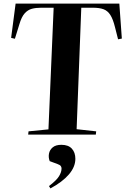

<svg xmlns="http://www.w3.org/2000/svg" viewBox="-20 -750 704 1070"><path d="M139 -18 250 -29 279 -707H210Q180 -707 157.5 -701Q135 -695 117.5 -675.5Q100 -656 88 -615L63 -534L42 -539L67 -730H645L659 -535L638 -531L621 -598Q610 -643 595 -666.5Q580 -690 557 -698.5Q534 -707 497 -707H433L407 -30L516 -18L514 0H137ZM261 300 253 287Q295 255 309 232Q323 209 323 189Q323 181 318.5 175Q314 169 300 164L257 148Q249 127 253 106Q257 85 274 71Q291 57 322 57Q361 57 380.5 78.5Q400 100 400 135Q400 180 364 222Q328 264 261 300Z"/></svg>

Font: Literata 72pt
Style: Bold Italic
Weight: 700
Italic angle: -2°
Designer: Latin by Veronika Burian and Jose Scaglione. Greek by Irene Vlachou. Cyrillic by Vera Evstafieva
Foundry: TypeTogether
Version: Version 3.002